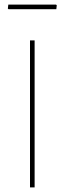

<svg xmlns="http://www.w3.org/2000/svg" viewBox="-20 -812 280 832"><path d="M223 -792 226 -789 224 -772H17L14 -775L16 -792ZM130 -637V0H110V-637Z"/></svg>

Font: Alegreya Sans SC Thin
Style: Regular
Weight: 100
Designer: Juan Pablo del Peral
Foundry: Huerta Tipografica
Version: Version 2.007